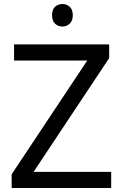

<svg xmlns="http://www.w3.org/2000/svg" viewBox="-20 -935 612 955"><path d="M533 0H38V-68L414 -634H50V-714H523V-646L147 -80H533ZM291 -915Q311 -915 326.5 -901.5Q342 -888 342 -859Q342 -831 326.5 -817Q311 -803 291 -803Q269 -803 254 -817Q239 -831 239 -859Q239 -888 254 -901.5Q269 -915 291 -915Z"/></svg>

Font: Noto Sans Vithkuqi
Style: Regular
Weight: 400
Version: Version 1.001